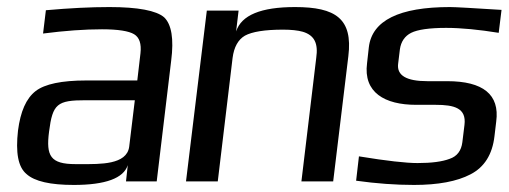

<svg xmlns="http://www.w3.org/2000/svg" viewBox="-20 -514 1441 544"><path d="M424 0 465 -342C473 -404 466 -445 445 -465C423 -484 371 -494 290 -494C237 -494 177 -491 110 -485L102 -419C164 -427 220 -431 269 -431C315 -431 345 -426 360 -417C375 -408 381 -390 378 -363L369 -286H224C155 -286 107 -276 81 -256C54 -235 38 -198 31 -144C24 -82 31 -41 55 -21C78 0 123 10 189 10C279 10 330 -9 342 -46L337 0ZM119 -141C129 -220 142 -230 223 -230H362L346 -98C339 -47 263 -49 212 -49H194C123 -49 110 -72 119 -141Z M816 -494C719 -494 664 -471 649 -425L656 -484H566L507 0H597L639 -350C643 -381 655 -402 674 -413C694 -424 730 -430 782 -430C805 -430 824 -428 838 -424C871 -414 882 -391 876 -350L834 0H924L967 -355C980 -461 931 -494 816 -494Z M1159 -217H1214C1267 -217 1302 -208 1296 -160L1290 -111C1287 -87 1275 -71 1254 -64C1233 -56 1203 -52 1163 -52C1131 -52 1076 -58 997 -71L989 -2C1046 6 1101 10 1153 10C1221 10 1275 0 1313 -20C1352 -40 1375 -76 1381 -128L1386 -170C1396 -246 1349 -284 1247 -284H1191C1132 -284 1104 -300 1108 -333L1113 -374C1116 -396 1127 -412 1145 -421C1163 -430 1196 -435 1244 -435C1287 -435 1337 -430 1393 -421L1401 -486C1320 -491 1271 -494 1255 -494C1111 -494 1034 -456 1025 -380L1020 -335C1009 -252 1070 -217 1159 -217Z"/></svg>

Font: Gamestation Display
Style: Italic
Weight: 400
Designer: Jonas Hecksher
Foundry: Jonas Hecksher, Playtypeª, e-types AS
Version: Version 1.003